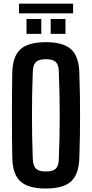

<svg xmlns="http://www.w3.org/2000/svg" viewBox="-20 -1044 514 1072"><path d="M236 8.5Q137.5 8.5 94 -31.2Q50.5 -71 48.5 -163.5Q47.5 -229.5 47 -287.8Q46.5 -346 46.5 -401.5Q46.5 -457 47 -514.8Q47.5 -572.5 48.5 -637Q50.5 -729 94 -768.8Q137.5 -808.5 236 -808.5Q333.5 -808.5 377 -768.8Q420.5 -729 423 -637Q425.5 -572 426.2 -514.2Q427 -456.5 427 -400.8Q427 -345 426.2 -287Q425.5 -229 423 -163.5Q420.5 -71 377 -31.2Q333.5 8.5 236 8.5ZM236 -86.5Q275.5 -86.5 291.8 -102.5Q308 -118.5 308.5 -158Q311 -224 312.2 -283.5Q313.5 -343 313.5 -400.2Q313.5 -457.5 312.2 -517Q311 -576.5 308.5 -642.5Q308 -681.5 291.8 -697.5Q275.5 -713.5 236 -713.5Q197 -713.5 180.5 -697.5Q164 -681.5 163 -642.5Q160.5 -577.5 159.5 -518.2Q158.5 -459 158.5 -401.8Q158.5 -344.5 159.5 -284.8Q160.5 -225 163 -158Q164 -118.5 180.5 -102.5Q197 -86.5 236 -86.5ZM263 -855V-938H345.5V-855ZM128 -855V-938H210.5V-855ZM86 -1023.5H388V-969.5H86Z"/></svg>

Font: Big Shoulders Text Thin
Style: Bold
Weight: 700
Version: Version 2.002